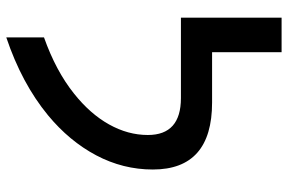

<svg xmlns="http://www.w3.org/2000/svg" viewBox="-166 -686 877 584"><g transform="rotate(90 272.0 -394.5)"><path d="M94.2 -90.3Q196.3 -126.5 265.1 -181.6Q326.7 -230.5 358.9 -288.1Q391.1 -345.7 391.1 -406.2Q391.1 -506.8 278.8 -506.8H34.2V-813H139.2V-601.6H292Q496.1 -601.6 496.1 -421.4Q496.1 -330.6 452.9 -249Q409.7 -167.5 331.1 -102.5Q233.9 -22.5 94.2 24.4Z"/></g></svg>

Font: Arimo Medium
Style: Regular
Weight: 500
Designer: Steve Matteson
Foundry: Monotype Imaging Inc.
Version: Version 1.33